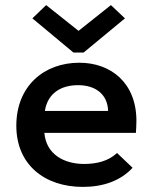

<svg xmlns="http://www.w3.org/2000/svg" viewBox="-20 -722 603 753"><path d="M161 -702 107 -650 268 -516H308L470 -650L415 -702L288 -601ZM305 11C383 11 452 -12 500 -64L439 -122C405 -90 359 -79 310 -79C232 -79 161 -116 154 -201H513C514 -214 515 -234 515 -248C515 -397 415 -476 291 -476C152 -476 44 -384 44 -229C44 -76 155 11 305 11ZM156 -287C167 -357 220 -388 286 -388C355 -388 402 -352 404 -287Z"/></svg>

Font: Inconsolata SemiExpanded
Style: Bold
Weight: 700
Width: 6
Monospace: yes
Designer: Raph Levien, Cyreal, Brenton Simpson
Foundry: Raph Levien, Cyreal, Google
Version: Version 3.100